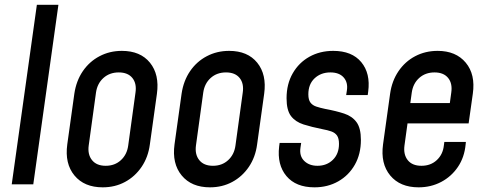

<svg xmlns="http://www.w3.org/2000/svg" viewBox="-20 -770 2028 802"><path d="M29 0 134 -750H224L119 0Z M409 12.5Q332 12.5 291 -37Q250 -86.5 261 -167L290.5 -378.5Q298.5 -432.5 326 -472.8Q353.5 -513 395.8 -535.2Q438 -557.5 489 -557.5Q566.5 -557.5 606.5 -508Q646.5 -458.5 635.5 -378.5L606 -167Q599 -113.5 571.5 -73Q544 -32.5 502.2 -10Q460.5 12.5 409 12.5ZM421.5 -77.5Q459.5 -77.5 485 -101Q510.5 -124.5 515.5 -162L546 -383.5Q551.5 -421.5 532.8 -444.5Q514 -467.5 476 -467.5Q438 -467.5 412.2 -444.5Q386.5 -421.5 381 -383.5L350.5 -162Q345.5 -124.5 364.5 -101Q383.5 -77.5 421.5 -77.5Z M857 12.5Q780 12.5 739 -37Q698 -86.5 709 -167L738.5 -378.5Q746.5 -432.5 774 -472.8Q801.5 -513 843.8 -535.2Q886 -557.5 937 -557.5Q1014.5 -557.5 1054.5 -508Q1094.5 -458.5 1083.5 -378.5L1054 -167Q1047 -113.5 1019.5 -73Q992 -32.5 950.2 -10Q908.5 12.5 857 12.5ZM869.5 -77.5Q907.5 -77.5 933 -101Q958.5 -124.5 963.5 -162L994 -383.5Q999.5 -421.5 980.8 -444.5Q962 -467.5 924 -467.5Q886 -467.5 860.2 -444.5Q834.5 -421.5 829 -383.5L798.5 -162Q793.5 -124.5 812.5 -101Q831.5 -77.5 869.5 -77.5Z M1293.5 12.5Q1216 12.5 1176.5 -34.5Q1137 -81.5 1146 -158L1148 -173H1238L1235 -152.5Q1230 -118 1250.8 -97.8Q1271.5 -77.5 1306 -77.5Q1345 -77.5 1370.5 -102.5Q1396 -127.5 1396 -169Q1396 -192 1387.8 -203.8Q1379.5 -215.5 1364 -221Q1348.5 -226.5 1326.5 -230.5Q1281.5 -239.5 1247.8 -250.2Q1214 -261 1195.5 -285.2Q1177 -309.5 1177 -359.5Q1177 -419 1202.8 -463.8Q1228.5 -508.5 1272.5 -533Q1316.5 -557.5 1372 -557.5Q1450 -557.5 1489 -510.5Q1528 -463.5 1518 -387.5L1516 -373H1426L1429 -392.5Q1434 -425.5 1415.5 -446.5Q1397 -467.5 1360 -467.5Q1320.5 -467.5 1294.2 -443Q1268 -418.5 1268 -376Q1268 -353 1276.8 -341.5Q1285.5 -330 1301.2 -324.8Q1317 -319.5 1338.5 -315Q1384.5 -306.5 1417.8 -295.5Q1451 -284.5 1469.2 -259.8Q1487.5 -235 1487.5 -185.5Q1487.5 -126.5 1462.2 -82Q1437 -37.5 1393 -12.5Q1349 12.5 1293.5 12.5Z M1728.5 12.5Q1651 12.5 1610 -37Q1569 -86.5 1580 -167L1609.5 -378.5Q1617 -432 1644.5 -472.5Q1672 -513 1714.2 -535.2Q1756.5 -557.5 1808 -557.5Q1884.5 -557.5 1925.5 -508.2Q1966.5 -459 1955 -378.5L1937.5 -254.5H1667.5L1679 -339.5H1859L1865 -383.5Q1870.5 -421.5 1851.8 -444.5Q1833 -467.5 1795 -467.5Q1757 -467.5 1731.2 -444.5Q1705.5 -421.5 1700 -383.5L1669.5 -162Q1664.5 -124.5 1683.2 -101Q1702 -77.5 1740.5 -77.5Q1779 -77.5 1804.5 -101.2Q1830 -125 1834 -162L1836 -177H1926L1925 -167Q1920 -113 1892.8 -72.8Q1865.5 -32.5 1822.8 -10Q1780 12.5 1728.5 12.5Z"/></svg>

Font: Mohave Light Medium
Style: Italic
Weight: 500
Italic angle: -8°
Version: Version 2.003